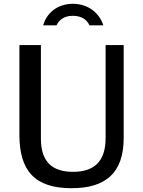

<svg xmlns="http://www.w3.org/2000/svg" viewBox="-20 -979 752 1009"><path d="M630 -254V-742H535V-253C535 -129 473 -76 364 -76C253 -76 195 -130 195 -250V-742H82V-271C82 -83 161 10 356 10C531 10 630 -66 630 -254ZM450 -846H523C506 -902 451 -959 363 -959C278 -959 223 -906 207 -846H277C288 -868 310 -896 363 -896C413 -896 439 -871 450 -846Z"/></svg>

Font: Bisquit Text
Style: Regular
Weight: 400
Version: Version 1.004;Glyphs 3.2.3 (3260)